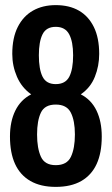

<svg xmlns="http://www.w3.org/2000/svg" viewBox="-20 -719 437 751"><path d="M198 12Q139 12 99 -11Q59 -34 39 -77.5Q19 -121 19 -185Q19 -244 40 -286.5Q61 -329 102 -350Q65 -376 46.5 -418.5Q28 -461 28 -508Q28 -571 49.5 -613.5Q71 -656 109 -677.5Q147 -699 198 -699Q251 -699 288.5 -677.5Q326 -656 347 -613.5Q368 -571 368 -508Q368 -461 351 -418.5Q334 -376 296 -350Q337 -329 357.5 -286.5Q378 -244 378 -185Q378 -121 358 -77.5Q338 -34 298 -11Q258 12 198 12ZM198 -73Q242 -73 257.5 -106Q273 -139 273 -193Q273 -247 257 -278.5Q241 -310 198 -310Q155 -310 140 -278.5Q125 -247 125 -193Q125 -139 140 -106Q155 -73 198 -73ZM198 -390Q236 -390 251 -419Q266 -448 266 -503Q266 -556 250.5 -585Q235 -614 198 -614Q161 -614 146.5 -585Q132 -556 132 -503Q132 -448 146.5 -419Q161 -390 198 -390Z"/></svg>

Font: Archivo SemiBold ExtraCondensed
Style: Regular
Weight: 600
Width: 2
Version: Version 2.001